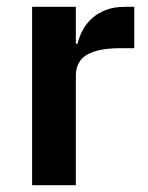

<svg xmlns="http://www.w3.org/2000/svg" viewBox="-20 -542 433 562"><path d="M74 0V-522H202V-414H207Q212 -435 222.5 -454.5Q233 -474 250 -489Q267 -504 290.5 -513Q314 -522 345 -522H373V-401H333Q268 -401 235 -382Q202 -363 202 -320V0Z"/></svg>

Font: IBM Plex Sans Hebrew SmBld
Style: Regular
Weight: 600
Designer: Mike Abbink, Paul van der Laan, Pieter van Rosmalen, Yanek Iontef
Foundry: Bold Monday
Version: Version 1.3